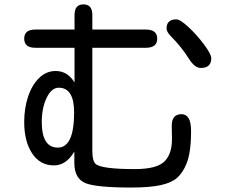

<svg xmlns="http://www.w3.org/2000/svg" viewBox="-20 -798 1040 864"><path d="M88.9 -624Q88.9 -665 138.7 -665H315.4V-730.5Q315.4 -778.3 355.5 -778.3Q395.5 -778.3 395.5 -730.5V-665H636.7Q687.5 -665 687.5 -624Q687.5 -583 636.7 -583H395.5V-119.1Q395.5 -75.2 409.2 -61.5Q432.6 -37.1 586.9 -37.1Q690.4 -37.1 723.6 -75.2Q753.9 -108.4 753.9 -172.9L752.9 -232.4Q752.9 -284.2 796.9 -284.2Q839.8 -284.2 839.8 -209Q839.8 -109.4 818.4 -59.6Q802.7 -21.5 778.3 1Q753.9 23.4 705.1 34.7Q656.2 45.9 570.3 45.9Q415 45.9 365.2 26.4Q315.4 5.9 314.5 -62.5V-116.2Q278.3 -53.7 222.7 -53.7Q160.2 -53.7 124.5 -107.9Q88.9 -162.1 88.9 -249Q88.9 -310.5 106.4 -363.3Q124 -416 156.2 -447.3Q188.5 -478.5 230.5 -478.5Q284.2 -478.5 315.4 -426.8V-583H138.7Q88.9 -583 88.9 -624ZM930.7 -536.1Q930.7 -492.2 883.8 -492.2Q856.4 -492.2 831.1 -532.2Q794.9 -588.9 750 -633.8Q729.5 -654.3 729.5 -669.9Q729.5 -710.9 773.4 -710.9Q791 -710.9 829.1 -675.3Q867.2 -639.6 898.9 -596.7Q930.7 -553.7 930.7 -536.1ZM168 -249Q168 -133.8 240.2 -133.8Q313.5 -133.8 313.5 -292Q313.5 -403.3 244.1 -403.3Q211.9 -403.3 189.9 -357.9Q168 -312.5 168 -249Z"/></svg>

Font: jf-openhuninn-1.1
Style: Regular
Weight: 400
Designer: [Kosugi Maru]
      Designed by Motoya company      

      [Varela Round]
      Joe Prince(Latin component); Avraham Co
Foundry: justfont CO.,LTD.
Version: 1.1